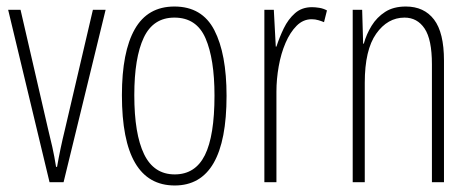

<svg xmlns="http://www.w3.org/2000/svg" viewBox="-20 -559 1450 589"><path d="M132 0 5 -529H43L127 -165Q134 -137 140.5 -108Q147 -79 152 -47H155Q165 -104 179 -161L265 -529H304L175 0Z M675 -265Q675 10 516 10Q354 10 354 -267Q354 -400 393.5 -469.5Q433 -539 515 -539Q600 -539 637.5 -466.5Q675 -394 675 -265ZM392 -267Q392 -148 422 -86Q452 -24 516 -24Q579 -24 608.5 -83Q638 -142 638 -266Q638 -378 610.5 -441.5Q583 -505 515 -505Q450 -505 421 -443.5Q392 -382 392 -267Z M937 -537Q947 -537 959.5 -535Q972 -533 983 -527L974 -491Q967 -494 957 -497Q947 -500 936 -500Q910 -500 890 -480Q870 -460 856 -427.5Q842 -395 835 -355.5Q828 -316 828 -278V0H791V-529H820L826 -416H828Q837 -444 850.5 -472Q864 -500 885 -518.5Q906 -537 937 -537Z M1225 -539Q1281 -539 1311.5 -499Q1342 -459 1342 -373V0H1305V-362Q1305 -438 1282.5 -471.5Q1260 -505 1221 -505Q1169 -505 1134 -455.5Q1099 -406 1099 -305V0H1062V-529H1091L1094 -425H1096Q1104 -454 1120 -480Q1136 -506 1161.5 -522.5Q1187 -539 1225 -539Z"/></svg>

Font: Noto Sans Lao Looped ExtraCondensed ExtraLight
Style: Regular
Weight: 200
Width: 2
Designer: Mark Frömberg, Ben Mitchell
Foundry: The Fontpad Ltd
Version: Version 1.002; ttfautohint (v1.8.4.7-5d5b)